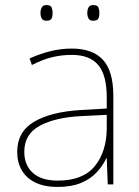

<svg xmlns="http://www.w3.org/2000/svg" viewBox="-20 -729 551 759"><path d="M264 -537Q346 -537 387 -492.5Q428 -448 428 -350V0H406L402 -103H400Q386 -73 361.5 -47Q337 -21 299.5 -5.5Q262 10 208 10Q155 10 119.5 -7.5Q84 -25 66 -56Q48 -87 48 -129Q48 -208 114.5 -247.5Q181 -287 299 -294L402 -300V-343Q402 -433 368 -472.5Q334 -512 264 -512Q224 -512 186.5 -503Q149 -494 106 -472L97 -498Q137 -516 178.5 -526.5Q220 -537 264 -537ZM301 -270Q199 -265 137.5 -232Q76 -199 76 -129Q76 -76 110 -45.5Q144 -15 208 -15Q308 -15 354.5 -72Q401 -129 402 -220V-275ZM140 -678Q140 -690 145 -699.5Q150 -709 163 -709Q180 -709 184 -699.5Q188 -690 188 -678Q188 -665 184 -656Q180 -647 163 -647Q150 -647 145 -656Q140 -665 140 -678ZM325 -678Q325 -690 330 -699.5Q335 -709 348 -709Q365 -709 369 -699.5Q373 -690 373 -678Q373 -665 369 -656Q365 -647 348 -647Q335 -647 330 -656Q325 -665 325 -678Z"/></svg>

Font: Noto Sans Armenian Thin
Style: Regular
Weight: 250
Version: Version 2.007